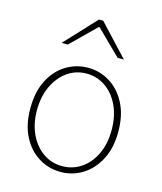

<svg xmlns="http://www.w3.org/2000/svg" viewBox="-110 -801 752 894"><g transform="rotate(15 266.0 -354.0)"><path d="M266 12Q209 12 160.5 -17.5Q112 -47 83 -103Q54 -159 54 -238Q54 -318 83 -374.5Q112 -431 160.5 -460.5Q209 -490 266 -490Q323 -490 371 -460.5Q419 -431 448.5 -374.5Q478 -318 478 -238Q478 -159 448.5 -103Q419 -47 371 -17.5Q323 12 266 12ZM266 -16Q317 -16 358 -44Q399 -72 422.5 -122Q446 -172 446 -238Q446 -304 422.5 -354.5Q399 -405 358 -433.5Q317 -462 266 -462Q215 -462 174.5 -433.5Q134 -405 110 -354.5Q86 -304 86 -238Q86 -172 110 -122Q134 -72 174.5 -44Q215 -16 266 -16ZM116 -570 256 -720H276L416 -570H386L268 -686H264L146 -570Z"/></g></svg>

Font: Source Sans 3 VF
Style: Regular
Weight: 200
Designer: Paul D. Hunt
Foundry: Adobe
Version: Version 3.046;hotconv 1.0.118;makeotfexe 2.5.65603